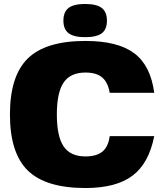

<svg xmlns="http://www.w3.org/2000/svg" viewBox="-20 -926 826 966"><path d="M532 -241H756Q729 -104 646.5 -42Q564 20 410 20Q210 20 120 -68Q30 -156 30 -350Q30 -544 120 -632Q210 -720 410 -720Q573 -720 655.5 -658Q738 -596 756 -459H532Q523 -512 494 -536.5Q465 -561 410 -561Q334 -561 300 -510.5Q266 -460 266 -350Q266 -240 300 -189.5Q334 -139 410 -139Q466 -139 495.5 -163.5Q525 -188 532 -241ZM408 -906Q466 -906 492 -886Q518 -866 518 -822Q518 -778 492 -758.5Q466 -739 408 -739Q351 -739 325 -759Q299 -779 299 -822Q299 -866 325 -886Q351 -906 408 -906Z"/></svg>

Font: Fivo Sans Black
Style: Regular
Weight: 900
Designer: Alexander Slobzheninov
Foundry: Alexander Slobzheninov
Version: 1.0